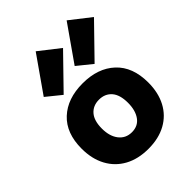

<svg xmlns="http://www.w3.org/2000/svg" viewBox="-238 -965 1097 1097"><g transform="rotate(-45 311.0 -416.0)"><path d="M310 9Q227 9 166.5 -24Q106 -57 73 -118Q40 -179 40 -262Q40 -387 112.5 -454.5Q185 -522 308 -522Q431 -522 504 -454Q577 -386 577 -260Q577 -178 545 -117.5Q513 -57 453 -24Q393 9 310 9ZM310 -125Q360 -125 386.5 -162Q413 -199 413 -260Q413 -325 384.5 -357.5Q356 -390 308 -390Q260 -390 231.5 -357.5Q203 -325 203 -261Q203 -199 232 -162Q261 -125 310 -125ZM435 -552 346 -624 498 -841 622 -744ZM185 -552 96 -624 248 -841 372 -744Z"/></g></svg>

Font: Braah One
Style: Regular
Weight: 400
Designer: Ashish Kumar
Foundry: Ashish Kumar
Version: Version 1.001; ttfautohint (v1.8.4.7-5d5b);gftools[0.9.29]